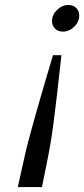

<svg xmlns="http://www.w3.org/2000/svg" viewBox="-20 -755 340 775"><path d="M193.8 -532.2H228Q206.5 -336.4 195.3 -252.9Q184.1 -169.4 169.7 -100.8Q155.3 -32.2 149.4 0H51.8Q61 -39.6 71.8 -89.1Q82.5 -138.7 90.1 -168.9Q97.7 -199.2 123 -289.6Q148.4 -379.9 193.8 -532.2ZM256.3 -734.9Q275.4 -734.9 287.6 -722.9Q299.8 -710.9 299.8 -692.4Q299.8 -666.5 279.5 -647Q259.3 -627.4 233.9 -627.4Q214.4 -627.4 202.1 -639.4Q189.9 -651.4 189.9 -669.9Q189.9 -695.3 210.4 -715.1Q231 -734.9 256.3 -734.9Z"/></svg>

Font: Flanker
Style: Italic
Weight: 400
Italic angle: -12°
Designer: Flanker
Version: Version 2.027